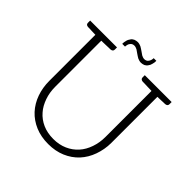

<svg xmlns="http://www.w3.org/2000/svg" viewBox="-211 -993 1173 1173"><g transform="rotate(45 375.5 -406.0)"><path d="M424 -774C416 -774 408 -777 400 -781C392 -787 385 -792 377 -797C369 -802 360 -809 352 -813C343 -817 333 -820 323 -820C315 -820 306 -818 298 -815C290 -811 283 -806 279 -799C274 -792 269 -784 267 -774C264 -765 263 -755 263 -745H287C288 -758 290 -769 297 -777C303 -786 313 -790 324 -790C332 -790 340 -787 348 -783C355 -778 363 -772 371 -767C379 -762 388 -755 396 -751C405 -747 415 -744 425 -744C433 -744 442 -746 450 -749C458 -753 465 -759 469 -766C474 -772 478 -780 480 -790C483 -799 484 -809 484 -819H461C461 -806 457 -795 451 -787C445 -778 435 -774 424 -774ZM644 -707H593H496V-688C496 -677 503 -671 516 -670H528C535 -670 545 -669 557 -669C569 -669 581 -668 593 -668V-270C593 -237 588 -207 578 -178C568 -149 554 -124 535 -103C516 -82 494 -66 467 -54C440 -42 410 -36 376 -36C342 -36 311 -42 284 -54C257 -66 234 -83 216 -104C197 -125 184 -150 174 -178C164 -206 159 -237 159 -270V-668C171 -668 183 -669 195 -669C207 -669 217 -670 224 -670H236C249 -671 256 -677 256 -688V-707H159H108H24V-688C24 -677 30 -671 43 -670H53C58 -670 65 -669 75 -669C85 -669 96 -668 108 -668V-270C108 -231 114 -195 126 -161C138 -127 156 -97 179 -72C202 -47 231 -27 264 -13C297 1 335 8 376 8C417 8 454 1 487 -13C520 -27 549 -47 572 -72C595 -97 613 -127 625 -161C637 -195 644 -231 644 -270V-668C656 -668 666 -669 676 -669C686 -669 694 -670 699 -670H708C721 -671 728 -677 728 -688V-707Z"/></g></svg>

Font: SVN-Aleo
Style: Light
Weight: 300
Designer: Alessio Laiso
Version: Version 1.2.2